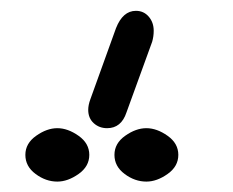

<svg xmlns="http://www.w3.org/2000/svg" viewBox="-20 -822 434 358"><path d="M86.9 -483.4Q65.4 -483.4 46.4 -497.6Q27.3 -511.7 27.3 -533.2Q27.3 -554.7 47.4 -568.8Q67.4 -583 86.9 -583Q106.4 -583 126.5 -568.8Q146.5 -554.7 146.5 -533.2Q146.5 -511.7 126.5 -497.6Q106.4 -483.4 86.9 -483.4ZM252.9 -483.4Q231.4 -483.4 212.4 -497.6Q193.4 -511.7 193.4 -533.2Q193.4 -554.7 213.4 -568.8Q233.4 -583 252.9 -583Q272.5 -583 292.5 -568.8Q312.5 -554.7 312.5 -533.2Q312.5 -511.7 292.5 -497.6Q272.5 -483.4 252.9 -483.4ZM233.4 -801.8Q248 -801.8 257.3 -791Q266.6 -780.3 266.6 -764.6Q266.6 -753.9 263.7 -744.1L215.8 -612.3Q206.1 -583 179.7 -583Q165 -583 154.8 -592.3Q144.5 -601.6 144.5 -617.2Q144.5 -626 148.4 -636.7L196.3 -769.5Q209 -801.8 233.4 -801.8Z"/></svg>

Font: Jura
Style: DemiBold
Weight: 600
Version: Version 2.4